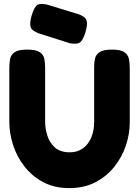

<svg xmlns="http://www.w3.org/2000/svg" viewBox="-20 -947 715 987"><path d="M336 20Q260 20 202.5 -10.5Q145 -41 106 -91Q67 -141 47.5 -201Q28 -261 28 -320V-600Q28 -623 32 -644Q36 -665 55 -678.5Q74 -692 120 -692Q166 -692 185 -678.5Q204 -665 208 -644Q212 -623 212 -599V-320Q212 -287 223 -251Q234 -215 261.5 -189.5Q289 -164 339 -164Q377 -164 405 -183.5Q433 -203 448.5 -238.5Q464 -274 464 -321V-605Q464 -627 468.5 -646.5Q473 -666 492 -679Q511 -692 556 -692Q602 -692 620.5 -678Q639 -664 643 -643Q647 -622 647 -599V-318Q647 -258 627 -198.5Q607 -139 567.5 -89.5Q528 -40 470 -10Q412 20 336 20ZM338 -725 181 -775Q144 -788 137.5 -808Q131 -828 143 -868Q156 -912 173 -922Q190 -932 227 -922L380 -875Q417 -863 424.5 -842.5Q432 -822 419 -781Q406 -738 389.5 -728Q373 -718 338 -725Z"/></svg>

Font: Fredoka
Style: Bold
Weight: 700
Designer: Ben Nathan
Foundry: Milena B. Brandão, Ben Nathan
Version: Version 2.001